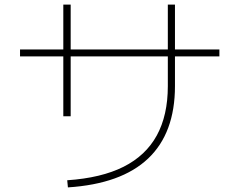

<svg xmlns="http://www.w3.org/2000/svg" viewBox="-20 -795 1040 834"><path d="M67 -550V-580H933V-550ZM287 -290H255V-775H287ZM275 19 272 -12Q420 -22 516.5 -70.5Q613 -119 661 -206.5Q709 -294 709 -421V-775H740V-421Q740 -217 623.5 -106.5Q507 4 275 19Z"/></svg>

Font: Murecho Thin ExtraLight
Style: Regular
Weight: 250
Version: Version 1.010